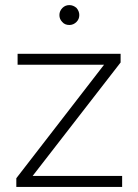

<svg xmlns="http://www.w3.org/2000/svg" viewBox="-20 -733 543 753"><path d="M108 -43H459V0H44V-34L388 -479H49V-522H453V-488ZM252 -635Q234 -635 224 -647Q213 -658 213 -674Q213 -690 225 -702Q236 -713 252 -713Q267 -713 280 -702Q291 -689 291 -674Q291 -658 280 -647Q268 -635 252 -635Z"/></svg>

Font: Montserrat Light Alt1
Style: Light
Weight: 500
Designer: Differentunic
Foundry: Julieta Ulanovsky
Version: 0.1